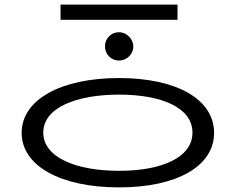

<svg xmlns="http://www.w3.org/2000/svg" viewBox="-20 -806 1040 834"><path d="M243 -720H751V-786H243ZM497 -543C530 -543 559 -570 559 -604C559 -637 530 -666 497 -666C462 -666 436 -639 436 -604C436 -570 463 -543 497 -543ZM497 8C750 8 910 -85 910 -229C910 -373 750 -467 497 -467C244 -467 74 -373 74 -229C74 -85 244 8 497 8ZM497 -64C313 -64 168 -121 168 -230C168 -339 313 -395 497 -395C681 -395 816 -339 816 -230C816 -121 681 -64 497 -64Z"/></svg>

Font: Inconsolata UltraExpanded
Style: Regular
Weight: 400
Width: 9
Monospace: yes
Designer: Raph Levien, Cyreal, Brenton Simpson
Foundry: Raph Levien, Cyreal, Google
Version: Version 3.100